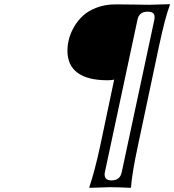

<svg xmlns="http://www.w3.org/2000/svg" viewBox="-20 -668 837 923"><path d="M641.1 -574.2 483.9 161.1Q482.9 165 482.9 170.9Q482.9 199.2 516.1 199.2Q556.6 199.2 564.9 161.1L722.2 -574.2Q723.1 -578.1 723.1 -585.9Q723.1 -600.6 714.4 -606.2Q705.6 -611.8 689 -611.8Q649.4 -611.8 641.1 -574.2ZM696.8 -645 795.9 -647.9 796.9 -645Q773.9 -584.5 744.1 -444.8L643.1 32.2Q614.3 166 609.9 231.9L607.9 234.9Q543 231.9 508.8 231.9L411.1 234.9L409.2 231.9Q434.6 158.7 461.9 32.2L528.8 -285.2Q515.6 -282.2 496.1 -282.2Q401.9 -282.2 353 -317.9Q304.2 -353.5 304.2 -424.8Q304.2 -452.1 311.8 -481.2Q319.3 -510.3 336.9 -540.3Q354.5 -570.3 380.4 -593.8Q406.2 -617.2 446.8 -632.1Q487.3 -647 536.1 -647Q579.6 -647 634.5 -646Q689.5 -645 696.8 -645Z"/></svg>

Font: Linear Smooth
Style: Italic
Weight: 400
Designer: Philipp H. Poll, Flanker
Foundry: Philipp H. Poll, reworked by Flanker
Version: Version 1.061 | FøM Fix